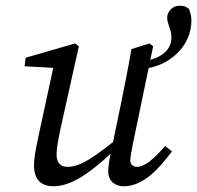

<svg xmlns="http://www.w3.org/2000/svg" viewBox="-20 -639 690 672"><path d="M167 13C239 13 314 -48 413 -144V-172C313 -91 264 -55 216 -55C192 -55 178 -69 178 -98C178 -120 184 -153 193 -194L256 -477L243 -487L70 -437L66 -407L178 -401L171 -423L120 -187C112 -147 99 -97 99 -60C99 -5 130 13 167 13ZM412 13C483 13 536 -49 582 -109L558 -128C516 -80 486 -55 459 -55C447 -55 436 -63 436 -77C436 -89 440 -110 445 -135L516 -477L503 -487L440 -467C429 -403 416 -338 403 -274L369 -110C360 -69 359 -52 359 -38C359 -4 385 13 412 13ZM480 -398C572 -406 650 -477 650 -567C650 -581 647 -591 642 -607C630 -618 618 -619 608 -619C584 -619 565 -599 565 -576C565 -557 580 -536 580 -508C580 -465 546 -434 480 -424V-398Z"/></svg>

Font: Source Serif Variable
Style: Italic
Weight: 389
Italic angle: -12°
Designer: Frank Grießhammer
Foundry: Adobe Systems Incorporated
Version: Version 3.001;hotconv 1.0.111;makeotfexe 2.5.65597